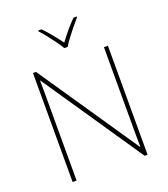

<svg xmlns="http://www.w3.org/2000/svg" viewBox="-167 -1065 1032 1182"><g transform="rotate(-20 349.0 -474.5)"><path d="M594 0H575L130 -655H128Q129 -612 129 -577Q129 -542 129 -502V0H103V-714H123L567 -61H569Q568 -99 568 -138Q568 -177 568 -211V-714H594ZM337 -792Q325 -813 305 -840.5Q285 -868 263.5 -895.5Q242 -923 223 -943V-949H244Q272 -921 299.5 -887Q327 -853 348 -824Q369 -853 397.5 -887Q426 -921 454 -949H475V-943Q457 -923 434.5 -895.5Q412 -868 391.5 -840.5Q371 -813 359 -792Z"/></g></svg>

Font: Noto Sans Bengali Thin
Style: Regular
Weight: 100
Designer: Jelle Bosma - Monotype Design Team
Foundry: Monotype Imaging Inc.
Version: Version 2.003; ttfautohint (v1.8.4.7-5d5b)